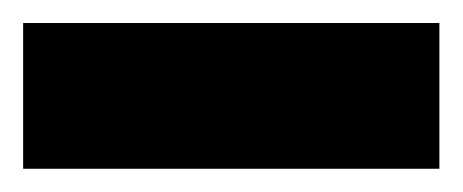

<svg xmlns="http://www.w3.org/2000/svg" viewBox="-20 -788 400 166"><path d="M359.9 -642.1H0V-768.1H359.9Z"/></svg>

Font: Sora ExtraBold
Style: Regular
Weight: 800
Designer: Jonathan Barnbrook, Julián Moncada
Foundry: Barnbrook Fonts
Version: Version 2.000